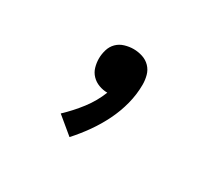

<svg xmlns="http://www.w3.org/2000/svg" viewBox="-85 -327 770 693"><g transform="rotate(30 300.0 19.5)"><path d="M258 215 188 157Q222 125 250.5 88Q279 51 296 8Q278 8 260.5 1.5Q243 -5 230.5 -18Q218 -31 213 -48.5Q208 -66 208 -84Q208 -102 213.5 -120.5Q219 -139 232 -152Q245 -165 263.5 -170.5Q282 -176 300 -176Q319 -176 337.5 -170Q356 -164 369 -150.5Q382 -137 387 -118.5Q392 -100 392 -81Q392 -40 381.5 0.5Q371 41 352.5 78.5Q334 116 310 150Q286 184 258 215Z"/></g></svg>

Font: Iosevka Semibold Extended
Style: Regular
Weight: 600
Width: 7
Monospace: yes
Designer: Belleve Invis
Foundry: Belleve Invis
Version: Version 32.5.0; ttfautohint (v1.8.4)